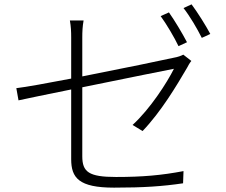

<svg xmlns="http://www.w3.org/2000/svg" viewBox="-20 -840 1040 882"><path d="M839 -646C817 -688 781 -748 756 -783L718 -766C745 -729 781 -668 800 -628ZM358 -668C358 -694 359 -718 364 -746H301C306 -718 307 -695 307 -668V-479C197 -458 99 -440 55 -435L65 -379C105 -388 199 -407 307 -429V-109C307 -23 342 22 504 22C639 22 727 16 821 2L823 -54C723 -35 636 -27 513 -27C388 -27 358 -50 358 -122V-439C554 -479 771 -523 779 -524C747 -460 670 -340 589 -266L635 -238C720 -327 791 -446 839 -528C844 -538 852 -552 859 -560L822 -589C813 -584 797 -578 779 -575C740 -566 541 -525 358 -489ZM823 -803C852 -766 885 -710 907 -666L946 -684C926 -722 887 -784 860 -820Z"/></svg>

Font: Genne Gothic Light
Style: Regular
Weight: 300
Designer: Ryoko NISHIZUKA (kana & ideographs); Paul D. Hunt (Latin, Greek & Cyrillic); Wenlong ZHANG (bopomofo); Sandoll Communica
Foundry: Adobe Systems Incorporated
Version: Version 1.004;PS 1.004;hotconv 16.6.51;makeotf.lib2.5.65220